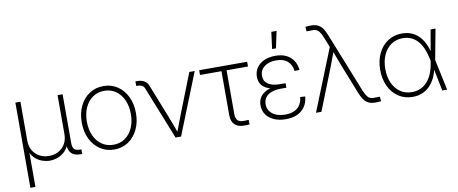

<svg xmlns="http://www.w3.org/2000/svg" viewBox="-77 -1072 3849 1613"><g transform="rotate(-10 1848.0 -265.5)"><path d="M69.8 204.1V-522.5H112.8V-190.9Q112.8 -142.6 133.5 -106.9Q154.3 -71.3 190.4 -51.8Q226.6 -32.2 272 -32.2Q317.4 -32.2 353 -51.8Q388.7 -71.3 409.2 -106.9Q429.7 -142.6 429.7 -190.9V-522.5H472.7V-105Q472.7 -69.3 487.3 -54.4Q502 -39.6 535.2 -39.6H547.9V0H535.2Q482.4 0 456.3 -25.9Q430.2 -51.8 430.2 -105V-176.8H448.7Q448.7 -124 431.6 -88.6Q414.6 -53.2 387.7 -32Q360.8 -10.7 329.8 -1.2Q298.8 8.3 271.5 8.3Q244.1 8.3 213.4 -1.2Q182.6 -10.7 155.8 -32Q128.9 -53.2 111.8 -88.6Q94.7 -124 94.7 -176.8H112.8V204.1Z M821.3 9.8Q753.4 9.8 700.9 -25.1Q648.4 -60.1 619.1 -121.1Q589.8 -182.1 589.8 -260.3Q589.8 -339.4 619.1 -400.4Q648.4 -461.4 700.9 -496.3Q753.4 -531.2 821.3 -531.2Q889.2 -531.2 941.2 -496.3Q993.2 -461.4 1022.7 -400.4Q1052.2 -339.4 1052.2 -260.3Q1052.2 -182.1 1022.7 -121.1Q993.2 -60.1 941.2 -25.1Q889.2 9.8 821.3 9.8ZM821.3 -30.8Q877.4 -30.8 919.7 -60.1Q961.9 -89.4 985.4 -141.4Q1008.8 -193.4 1008.8 -260.3Q1008.8 -327.6 985.4 -379.6Q961.9 -431.6 919.7 -461.2Q877.4 -490.7 821.3 -490.7Q765.1 -490.7 722.7 -461.2Q680.2 -431.6 656.7 -379.6Q633.3 -327.6 633.3 -260.3Q633.3 -193.4 656.7 -141.4Q680.2 -89.4 722.7 -60.1Q765.1 -30.8 821.3 -30.8Z M1344.2 0 1164.6 -450.2Q1156.7 -468.8 1142.6 -476.3Q1128.4 -483.9 1105.5 -483.9H1093.8V-523.4H1106Q1144.5 -523.4 1168.7 -509Q1192.9 -494.6 1204.6 -464.8L1316.4 -182.6Q1331.5 -144.5 1345.7 -106.2Q1359.9 -67.9 1374 -29.8H1362.3Q1377 -67.9 1391.1 -106.2Q1405.3 -144.5 1419.9 -182.6L1553.7 -522.5H1599.6L1391.1 0Z M1934.6 1Q1879.4 2.9 1850.1 -25.1Q1820.8 -53.2 1820.8 -106V-481.9H1637.7V-522.5H2046.9V-481.9H1864.3V-108.9Q1864.3 -71.3 1881.6 -54Q1898.9 -36.6 1936 -38.1Q1945.3 -38.6 1954.8 -38.8Q1964.4 -39.1 1974.1 -39.6L1976.1 -0.5Q1966.3 0 1955.8 0.2Q1945.3 0.5 1934.6 1Z M2285.2 9.3Q2228 9.3 2184.8 -9.5Q2141.6 -28.3 2117.7 -62.5Q2093.8 -96.7 2093.8 -142.1Q2093.8 -175.8 2107.4 -201.7Q2121.1 -227.5 2146.7 -245.1Q2172.4 -262.7 2209.2 -271.5Q2246.1 -280.3 2293 -280.3H2333.5V-250.5H2287.1Q2243.2 -250.5 2209.2 -238.8Q2175.3 -227.1 2156.5 -203.1Q2137.7 -179.2 2137.7 -143.6Q2137.7 -92.8 2177.7 -61.3Q2217.8 -29.8 2286.1 -29.8Q2332.5 -29.8 2364.3 -44.9Q2396 -60.1 2413.3 -87.4Q2430.7 -114.7 2434.1 -153.3L2476.6 -150.9Q2472.7 -101.6 2449 -65.7Q2425.3 -29.8 2383.8 -10.3Q2342.3 9.3 2285.2 9.3ZM2293 -257.3Q2246.6 -257.3 2211.7 -265.6Q2176.8 -273.9 2153.1 -289.6Q2129.4 -305.2 2117.4 -328.9Q2105.5 -352.5 2105.5 -383.3Q2105.5 -427.7 2128.4 -460.9Q2151.4 -494.1 2192.4 -512.5Q2233.4 -530.8 2288.1 -530.8Q2341.3 -530.8 2379.6 -512.5Q2418 -494.1 2440.7 -460.2Q2463.4 -426.3 2468.3 -379.4L2426.3 -376.5Q2419.4 -431.6 2384.8 -461.7Q2350.1 -491.7 2288.1 -491.7Q2224.6 -491.7 2186.8 -461.9Q2148.9 -432.1 2148.9 -383.8Q2148.9 -338.9 2184.3 -314Q2219.7 -289.1 2289.1 -289.1H2333.5V-257.3ZM2272 -591.3 2290.5 -734.9H2335.4L2304.7 -591.3Z M2542 0 2752.4 -524.4 2718.3 -609.4Q2705.1 -643.1 2691.7 -660.9Q2678.2 -678.7 2661.1 -684.6Q2644 -690.4 2619.6 -688L2583 -687.5L2580.1 -726.6Q2593.3 -728 2604.2 -728.8Q2615.2 -729.5 2628.9 -729.5Q2660.2 -729.5 2683.3 -719.2Q2706.5 -709 2724.1 -685.8Q2741.7 -662.6 2756.8 -624L2958.5 -118.2Q2972.2 -85 2985.4 -66.9Q2998.5 -48.8 3015.6 -43Q3032.7 -37.1 3057.1 -39.6L3094.2 -40L3097.2 -1Q3083.5 0.5 3072.8 1.2Q3062 2 3047.9 2Q3016.6 2 2993.4 -8.3Q2970.2 -18.6 2952.6 -41.7Q2935.1 -64.9 2919.9 -103.5L2826.2 -339.8Q2811 -378.4 2796.9 -416.7Q2782.7 -455.1 2768.1 -493.7H2780.8Q2766.6 -455.6 2752.4 -417Q2738.3 -378.4 2723.1 -339.8L2588.4 0Z M3366.7 9.8Q3298.3 9.8 3246.1 -24.9Q3193.8 -59.6 3164.8 -120.6Q3135.7 -181.6 3135.7 -260.7Q3135.7 -339.4 3165 -400.4Q3194.3 -461.4 3246.6 -496.1Q3298.8 -530.8 3367.2 -530.8Q3413.1 -530.8 3449.5 -515.6Q3485.8 -500.5 3512.7 -472.4Q3539.6 -444.3 3557.9 -406Q3576.2 -367.7 3585.4 -320.8H3599.6L3604.5 -264.6L3661.1 0H3619.6L3562.5 -281.7Q3552.7 -329.1 3536.4 -367.7Q3520 -406.2 3496.3 -433.6Q3472.7 -460.9 3440.7 -475.8Q3408.7 -490.7 3367.2 -490.7Q3311.5 -490.7 3269 -461.7Q3226.6 -432.6 3202.9 -380.6Q3179.2 -328.6 3179.2 -260.3Q3179.2 -192.4 3202.6 -140.6Q3226.1 -88.9 3268.3 -59.8Q3310.5 -30.8 3366.7 -30.8Q3407.2 -30.8 3439.9 -45.4Q3472.7 -60.1 3497.3 -87.4Q3522 -114.7 3538.3 -152.8Q3554.7 -190.9 3562.5 -237.8L3611.8 -522.5H3653.8L3604.5 -259.8L3599.6 -199.2H3585.9Q3577.1 -152.8 3558.6 -114.7Q3540 -76.7 3512.5 -48.6Q3484.9 -20.5 3448.2 -5.4Q3411.6 9.8 3366.7 9.8Z"/></g></svg>

Font: Inter 28pt ExtraLight
Style: Regular
Weight: 250
Designer: Rasmus Andersson
Foundry: rsms
Version: Version 4.001;git-66647c0bb